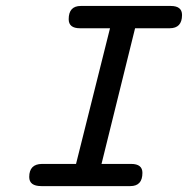

<svg xmlns="http://www.w3.org/2000/svg" viewBox="-20 -631 637 651"><path d="M79.1 -30.8Q79.1 -74.7 122.1 -75.2H237.8L353 -535.2H251Q212.9 -535.2 212.9 -565.9Q212.9 -610.8 253.9 -610.8H559.1Q597.2 -610.8 597.2 -580.1Q597.2 -535.2 555.2 -535.2H438L324.2 -75.2H424.8Q462.9 -75.2 462.9 -44.9Q462.9 0 421.9 0H120.1Q79.1 0 79.1 -30.8Z"/></svg>

Font: CMU Typewriter Text
Style: BoldItalic
Weight: 700
Italic angle: -14.04°
Version: Version 0.7.0